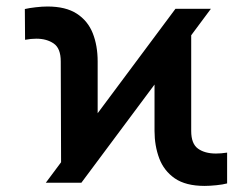

<svg xmlns="http://www.w3.org/2000/svg" viewBox="-20 -573 790 602"><path d="M123.6 0 171.5 -64.3 170.5 -380.3Q170.5 -421.5 148.4 -436.6Q126.4 -451.7 93.8 -451.7Q77.1 -451.7 58.6 -448.2L57.9 -544.7Q71.4 -547.9 91.8 -550.2Q112.2 -552.6 128.9 -552.6Q186.1 -552.6 220.7 -530.2Q255.3 -507.8 270.8 -468.9Q286.2 -430 286.2 -380.3V-218L530.2 -545.5H641.3L579.5 -462.4V-162.3Q579.5 -122.2 600.9 -106.9Q622.2 -91.6 657 -91.6Q664.1 -91.6 673.7 -92.3Q683.2 -93 692.1 -94.5V2.1Q679 5.7 658 7.8Q637.1 9.9 621.4 9.9Q562.5 9.9 528.2 -13.7Q494 -37.3 479.2 -76.7Q464.5 -116.1 464.5 -162.6V-307.9L235.1 0Z"/></svg>

Font: Inter Zeller Semi Bold
Style: Regular
Weight: 600
Designer: Rasmus Andersson; Joe Bland
Foundry: zeller
Version: Version 3.015;git-dec3a8cb1